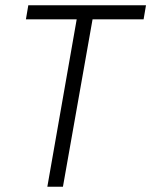

<svg xmlns="http://www.w3.org/2000/svg" viewBox="-20 -706 572 726"><path d="M159 0 270 -633H78L87 -686H532L523 -633H330L218 0Z"/></svg>

Font: Archivo Condensed ExtraLight
Style: Italic
Weight: 250
Width: 3
Italic angle: -10°
Designer: Hector Gatti
Foundry: Omnibus-Type
Version: Version 2.001